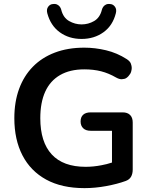

<svg xmlns="http://www.w3.org/2000/svg" viewBox="-20 -961 776 991"><path d="M416 10Q299 10 218.5 -34Q138 -78 96 -159Q54 -240 54 -351Q54 -435 78.5 -502Q103 -569 149.5 -616.5Q196 -664 263 -689.5Q330 -715 415 -715Q471 -715 527.5 -701.5Q584 -688 634 -656Q651 -645 655.5 -632.5Q660 -620 660 -610Q660 -603 657 -591.5Q654 -580 643 -568Q632 -556 622 -554Q612 -552 608 -552Q595 -552 579 -561Q541 -583 502 -593Q463 -603 415 -603Q341 -603 290 -573.5Q239 -544 213.5 -488Q188 -432 188 -351Q188 -228 247 -164Q306 -100 422 -100Q462 -100 503 -108Q531 -113 558 -122V-286H448Q423 -286 409.5 -299Q396 -312 396 -334Q396 -357 409.5 -369Q423 -381 448 -381H613Q638 -381 651.5 -367.5Q665 -354 665 -329V-86Q665 -64 656.5 -49Q648 -34 629 -27Q585 -11 528 -0.5Q471 10 416 10ZM401 -760Q336 -760 288.5 -794.5Q241 -829 224 -893Q219 -913 228.5 -926Q238 -939 252 -940Q266 -942 275 -937.5Q284 -933 289 -926Q294 -919 296 -911Q306 -870 336.5 -852.5Q367 -835 401 -835Q436 -835 466 -852.5Q496 -870 506 -911Q508 -919 513 -926Q518 -933 527 -937.5Q536 -942 550 -940Q564 -939 573.5 -926Q583 -913 578 -893Q562 -829 514 -794.5Q466 -760 401 -760Z"/></svg>

Font: Nunito
Style: Bold
Weight: 700
Designer: Vernon Adams
Foundry: Vernon Adams
Version: Version 3.602